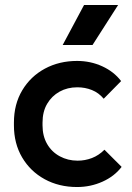

<svg xmlns="http://www.w3.org/2000/svg" viewBox="-20 -742 531 772"><path d="M290 10Q217 10 159.5 -21.5Q102 -53 69 -109Q36 -165 36 -238V-249Q36 -323 69.5 -379Q103 -435 160.5 -466Q218 -497 290 -497Q344 -497 391 -475.5Q438 -454 467 -416L397 -345Q377 -369 349.5 -380Q322 -391 291 -391Q251 -391 219.5 -373.5Q188 -356 169.5 -324.5Q151 -293 151 -249V-238Q151 -195 169.5 -163Q188 -131 220.5 -113.5Q253 -96 292 -96Q322 -96 349.5 -106.5Q377 -117 400 -140L469 -71Q440 -33 392 -11.5Q344 10 290 10ZM232 -561 318 -722H455L352 -561Z"/></svg>

Font: SUSE SemiBold
Style: Regular
Weight: 600
Designer: Rene Bieder
Foundry: SUSE
Version: Version 1.000